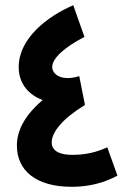

<svg xmlns="http://www.w3.org/2000/svg" viewBox="-20 -713 487 739"><path d="M393 -146C351 -127 310 -117 258 -117C219 -117 179 -127 179 -165C179 -204 220 -256 307 -309L285 -420C218 -399 181 -426 181 -455C181 -487 224 -529 305 -571L262 -693C160 -649 52 -564 52 -455C52 -388 93 -347 144 -328C83 -276 45 -217 45 -153C45 -57 118 6 256 6C320 6 378 -8 432 -37Z"/></svg>

Font: Noto Sans Arabic UI XCn
Style: Bold
Weight: 700
Width: 2
Designer: Monotype Design Team, Nadine Chahine and Nizar Qandah
Foundry: Monotype Imaging Inc.
Version: Version 2.010